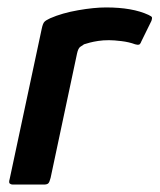

<svg xmlns="http://www.w3.org/2000/svg" viewBox="-20 -496 429 516"><path d="M265 -476Q336 -476 379 -456Q388 -452 388.5 -449Q389 -446 387 -440L360 -385Q357 -377 353.5 -376Q350 -375 343 -377Q327 -383 306.5 -385.5Q286 -388 273 -388Q257 -388 244 -386Q231 -384 221.5 -381.5Q212 -379 206 -377Q201 -374 195.5 -370Q190 -366 187 -352L116 -18Q113 -6 109.5 -3Q106 0 98 0H14Q10 0 6.5 -2.5Q3 -5 6 -15L92 -418Q95 -433 99.5 -437.5Q104 -442 115 -447Q147 -461 190 -468.5Q233 -476 265 -476Z"/></svg>

Font: Glory Thin SemiBold
Style: Italic
Weight: 600
Italic angle: -12°
Version: Version 1.011